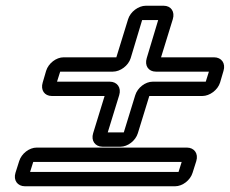

<svg xmlns="http://www.w3.org/2000/svg" viewBox="-20 -666 802 670"><path d="M524 -416H709L698 -381H513C487 -381 460 -360 452 -334L412 -204H356L396 -334C404 -360 389 -381 363 -381H179L190 -416H374C400 -416 428 -437 436 -463L476 -596H532L492 -463C484 -437 498 -416 524 -416ZM141 -419 129 -378C121 -352 135 -331 161 -331H345L305 -201C297 -175 312 -154 338 -154H400C426 -154 453 -175 461 -201L501 -331H686C712 -331 740 -352 748 -378L760 -419C768 -445 753 -466 727 -466H542L583 -599C591 -625 577 -646 551 -646H489C463 -646 435 -625 427 -599L386 -466H202C176 -466 149 -445 141 -419ZM603 -66H85L96 -101H614ZM632 -151H108C82 -151 55 -130 47 -104L34 -63C26 -37 41 -16 67 -16H591C617 -16 644 -37 652 -63L665 -104C673 -130 658 -151 632 -151Z"/></svg>

Font: DIN Rundschrift
Style: BreitKontKu
Weight: 400
Width: 7
Version: Version 1.027